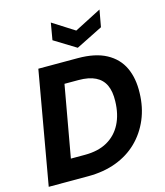

<svg xmlns="http://www.w3.org/2000/svg" viewBox="-135 -1049 989 1151"><g transform="rotate(-15 359.5 -474.0)"><path d="M23 0 146 -700H391Q499 -700 567.5 -663Q636 -626 667 -559.5Q698 -493 695 -403Q693 -314 661.5 -240Q630 -166 574.5 -112Q519 -58 441.5 -29Q364 0 268 0ZM195 -129H282Q365 -129 421.5 -161Q478 -193 508.5 -252Q539 -311 541 -392Q543 -453 524.5 -492.5Q506 -532 465.5 -552Q425 -572 361 -572H274ZM592 -948 573 -843 407 -760 272 -843 290 -948 425 -862Z"/></g></svg>

Font: DM Sans 17pt Black
Style: Italic
Weight: 900
Italic angle: -10°
Version: Version 4.004;gftools[0.9.30]